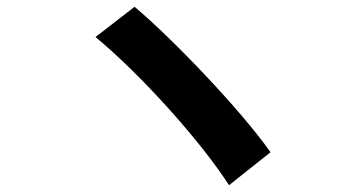

<svg xmlns="http://www.w3.org/2000/svg" viewBox="-20 -626 1040 565"><path d="M376 -606 261 -517C392 -409 569 -213 654 -81L776 -178C689 -302 489 -511 376 -606Z"/></svg>

Font: Noto Sans CJK TC
Style: Bold
Weight: 700
Designer: Ryoko NISHIZUKA 西塚涼子 (kana, bopomofo & ideographs); Paul D. Hunt (Latin, Greek & Cyrillic); Sandoll Communications 산돌커뮤니
Foundry: Adobe
Version: Version 2.004;hotconv 1.0.118;makeotfexe 2.5.65603